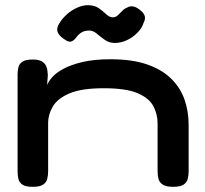

<svg xmlns="http://www.w3.org/2000/svg" viewBox="-20 -713 791 742"><path d="M106 9Q79 9 66.5 0.5Q54 -8 51 -22Q48 -36 48 -52V-426Q48 -442 51.5 -454.5Q55 -467 67.5 -475Q80 -483 107 -483Q130 -483 142 -475.5Q154 -468 158.5 -457.5Q163 -447 163.5 -437.5Q164 -428 165 -425L162 -384Q167 -398 182 -415Q197 -432 226 -447.5Q255 -463 299.5 -473.5Q344 -484 407 -484Q491 -484 548.5 -464Q606 -444 641.5 -409Q677 -374 693 -328.5Q709 -283 709 -230V-51Q709 -35 705.5 -21.5Q702 -8 689.5 0.5Q677 9 649 9Q622 9 609 0.5Q596 -8 592.5 -22Q589 -36 589 -52V-236Q589 -272 572.5 -303Q556 -334 511.5 -353Q467 -372 381 -372Q296 -372 249.5 -352.5Q203 -333 184.5 -302Q166 -271 166 -236V-51Q166 -35 162.5 -21.5Q159 -8 146.5 0.5Q134 9 106 9ZM319 -693Q345 -693 361.5 -681.5Q378 -670 390.5 -658Q403 -646 416 -646Q427 -646 435.5 -654Q444 -662 452.5 -671Q461 -680 472 -684Q480 -689 490.5 -688.5Q501 -688 512 -681Q532 -668 538 -655Q544 -642 535 -625Q529 -605 511.5 -587Q494 -569 471 -558Q448 -547 423 -547Q402 -547 385 -559Q368 -571 354 -583Q340 -595 325 -595Q305 -595 292.5 -586Q280 -577 273 -566Q265 -556 255 -552.5Q245 -549 226 -563Q206 -577 202 -591.5Q198 -606 210 -624Q221 -642 239 -658Q257 -674 278.5 -683.5Q300 -693 319 -693Z"/></svg>

Font: Fredoka Expanded Medium
Style: Regular
Weight: 500
Width: 7
Designer: Ben Nathan
Foundry: Milena B. Brandão, Ben Nathan
Version: Version 2.001